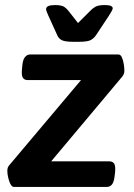

<svg xmlns="http://www.w3.org/2000/svg" viewBox="-20 -738 529 758"><path d="M268 -573Q238 -573 225 -579Q212 -585 206 -599L171 -676Q167 -685 164.5 -691.5Q162 -698 162 -702Q162 -718 197 -718Q223 -718 233.5 -711Q244 -704 252 -693L288 -647L334 -693Q344 -704 356 -711Q368 -718 393 -718Q411 -718 418 -714.5Q425 -711 425 -705Q425 -699 410 -676L359 -599Q351 -587 338.5 -580Q326 -573 292 -573ZM35 0Q24 0 16.5 -22.5Q9 -45 9 -64Q9 -77 16 -85L300 -422H88Q76 -422 70 -431.5Q64 -441 67 -468L68 -478Q70 -502 78.5 -512.5Q87 -523 99 -523H447Q456 -523 461 -512Q466 -501 468.5 -486Q471 -471 471 -459Q471 -446 463 -436L182 -101H412Q425 -101 431 -91.5Q437 -82 434 -55L432 -39Q429 -17 421 -8.5Q413 0 402 0Z"/></svg>

Font: Asap SemiBold
Style: Italic
Weight: 600
Italic angle: -6°
Designer: Pablo Cosgaya
Foundry: Omnibus-Type
Version: Version 3.001; ttfautohint (v1.8.3)